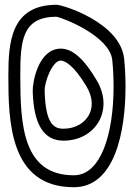

<svg xmlns="http://www.w3.org/2000/svg" viewBox="-20 -804 564 804"><path d="M385.5 -466.7C331.4 -558.6 282.8 -601.5 232.5 -600.3C140.6 -598.1 115.9 -460.5 117 -421.3C121.1 -280.2 164.6 -215 246 -215C379.9 -215 458.6 -342.8 385.5 -466.7ZM342.5 -441.3C384.4 -370.2 360.8 -310.3 312.3 -282.1C293.9 -271.4 271.3 -265 246 -265C204.6 -265 170.9 -285.8 167 -422.7C165.9 -461.9 199.5 -549.5 233.7 -550.3C250.9 -550.7 289.2 -531.6 342.5 -441.3ZM450.1 -552.5C453.6 -517.6 455.6 -480.1 455.6 -442.1C455.7 -246.4 403.9 -70 289 -70C75 -70 65 -282.3 65 -486C65 -633 72.2 -733 215.9 -734C248.6 -728 440.1 -651.5 450.1 -552.5ZM499.9 -557.5C484.5 -709.3 243 -784 217 -784C24.9 -784 15 -625.8 15 -486C15 -295.4 20.6 -20 289 -20C462.4 -20 505.6 -256.2 505.6 -442.1C505.6 -481.9 503.5 -520.9 499.9 -557.5Z"/></svg>

Font: Rocketfuel
Style: Regular
Weight: 400
Designer: Mew Too
Foundry: Cannot Into Space Fonts.
Version: Version 0.27